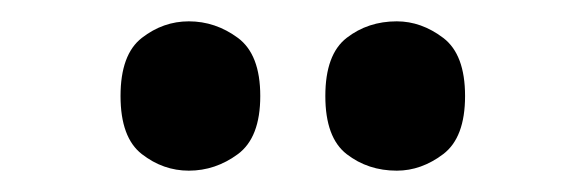

<svg xmlns="http://www.w3.org/2000/svg" viewBox="-20 -779 550 180"><path d="M352 -619Q325 -619 305 -634.5Q285 -650 285 -689Q285 -728 305 -743.5Q325 -759 352 -759Q375 -759 395.5 -743.5Q416 -728 416 -689Q416 -650 395.5 -634.5Q375 -619 352 -619ZM157 -619Q133 -619 113 -634.5Q93 -650 93 -689Q93 -728 113 -743.5Q133 -759 157 -759Q182 -759 203 -743.5Q224 -728 224 -689Q224 -650 203 -634.5Q182 -619 157 -619Z"/></svg>

Font: Noto Serif Tamil Condensed Black
Style: Italic
Weight: 900
Width: 3
Italic angle: -12°
Designer: Indian Type Foundry, Tom Grace, and the Monotype Design Team
Foundry: Monotype Imaging Inc.
Version: Version 2.003; ttfautohint (v1.8.4.7-5d5b)